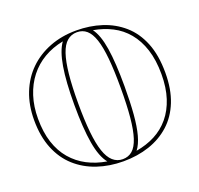

<svg xmlns="http://www.w3.org/2000/svg" viewBox="-128 -863 1055 1018"><g transform="rotate(-20 400.0 -354.0)"><path d="M402 -723Q478 -723 544.5 -701.5Q611 -680 662 -635.5Q713 -591 741.5 -520.5Q770 -450 770 -351Q770 -258 742.5 -189Q715 -120 665 -75Q615 -30 548 -7.5Q481 15 402 15Q323 15 255 -8Q187 -31 136.5 -76.5Q86 -122 58 -191Q30 -260 30 -352Q30 -436 57 -504.5Q84 -573 133.5 -621.5Q183 -670 251.5 -696.5Q320 -723 402 -723ZM402 -713Q370 -713 346.5 -693Q323 -673 308.5 -630Q294 -587 287 -519.5Q280 -452 280 -356Q280 -262 287 -193.5Q294 -125 308.5 -82Q323 -39 346.5 -18Q370 3 402 3Q434 3 456.5 -16.5Q479 -36 493 -79Q507 -122 513.5 -190.5Q520 -259 520 -357Q520 -454 513.5 -522Q507 -590 493 -632Q479 -674 456.5 -693.5Q434 -713 402 -713ZM320 -14Q287 -54 272.5 -138.5Q258 -223 258 -356Q258 -486 272 -569Q286 -652 316 -693Q255 -681 206.5 -652.5Q158 -624 123.5 -580Q89 -536 70.5 -478.5Q52 -421 52 -352Q52 -276 71 -217.5Q90 -159 126 -117Q162 -75 211 -49.5Q260 -24 320 -14ZM485 -14Q544 -24 592 -49Q640 -74 675 -116Q710 -158 729 -216.5Q748 -275 748 -351Q748 -431 728.5 -491Q709 -551 674 -593Q639 -635 591 -659.5Q543 -684 486 -694Q516 -654 529 -572Q542 -490 542 -357Q542 -267 536.5 -200Q531 -133 518.5 -87Q506 -41 485 -14Z"/></g></svg>

Font: Kalnia Glaze Thin
Style: Regular
Weight: 100
Version: Version 1.110